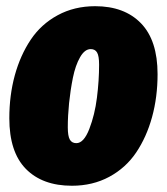

<svg xmlns="http://www.w3.org/2000/svg" viewBox="-20 -574 534 614"><path d="M210 20Q115.7 20 62.7 -33.9Q9.8 -87.9 9.8 -195.8Q9.8 -269 27.3 -333Q44.9 -397 78.1 -446.8Q111.3 -496.6 164.6 -525.4Q217.8 -554.2 284.2 -554.2Q377.9 -554.2 430.9 -499.5Q483.9 -444.8 483.9 -336.9Q483.9 -263.7 466.3 -199.7Q448.7 -135.7 415.5 -86.4Q382.3 -37.1 329.3 -8.5Q276.4 20 210 20ZM224.1 -116.2Q248 -116.2 265.6 -161.6Q283.2 -207 290 -261.7Q296.9 -316.4 296.9 -367.2Q296.9 -395 290.5 -406Q284.2 -417 270 -417Q251 -417 236.1 -391.1Q221.2 -365.2 213.1 -325.2Q205.1 -285.2 200.9 -244.4Q196.8 -203.6 196.8 -167Q196.8 -138.7 203.4 -127.4Q210 -116.2 224.1 -116.2Z"/></svg>

Font: Fira Sans Compressed Heavy
Style: Italic
Weight: 900
Width: 3
Italic angle: -8°
Designer: Carrois Corporate & Edenspiekermann AG
Foundry: Carrois Corporate GbR & Edenspiekermann AG
Version: Version 4.203;PS 004.203;hotconv 1.0.88;makeotf.lib2.5.64775